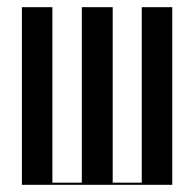

<svg xmlns="http://www.w3.org/2000/svg" viewBox="-20 -515 536 535"><path d="M41 0H460V-495H375V-6H294V-495H208V-6H126V-495H41Z"/></svg>

Font: Moniqa SemBd Display
Style: Regular
Weight: 600
Designer: Rajesh Rajput
Foundry: Rajesh Rajput
Version: Version 1.000